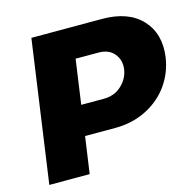

<svg xmlns="http://www.w3.org/2000/svg" viewBox="-98 -762 881 864"><g transform="rotate(-15 342.5 -330.0)"><path d="M450.2 -660.2Q572.3 -660.2 634.5 -593.5Q696.8 -526.9 682.1 -419.9Q671.9 -350.1 632.3 -293.9Q592.8 -237.8 527.1 -204.3Q461.4 -170.9 380.9 -170.9H240.2L215.8 0H27.8L121.1 -660.2ZM259.8 -311H365.2Q414.6 -311 448 -342Q481.4 -373 487.8 -416Q493.2 -458 468.5 -488Q443.8 -518.1 395 -518.1H289.1Z"/></g></svg>

Font: Human Sans Black
Style: Italic
Weight: 800
Italic angle: -8°
Designer: Tim Radville
Foundry: Continuum
Version: Version 1.000;FEAKit 1.0